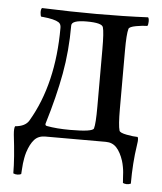

<svg xmlns="http://www.w3.org/2000/svg" viewBox="-46 -473 548 651"><g transform="rotate(5 228.5 -148.0)"><path d="M13.2 2.9Q11.2 -19 15.1 -25.9Q49.8 -28.8 62 -49.8Q139.2 -180.7 139.2 -372.1Q139.2 -384.8 130.9 -390.1Q116.7 -399.4 76.7 -403.3Q75.7 -403.3 75 -403.3Q74.2 -403.3 73 -403.6Q71.8 -403.8 70.8 -403.8Q68.4 -406.2 67.6 -417Q66.9 -427.7 70.8 -433.1Q170.9 -429.2 256.8 -429.2Q350.1 -429.2 432.1 -433.1Q435.5 -429.2 435.3 -418.5Q435.1 -407.7 432.1 -403.8Q417 -403.8 394 -399.7Q371.1 -395.5 369.1 -388.2Q363.8 -370.6 363.8 -314V-116.2Q363.8 -59.6 369.1 -42Q371.1 -34.7 394.3 -30.3Q417.5 -25.9 432.1 -25.9Q433.1 -24.4 433.6 -22Q434.1 -19.5 434.1 -16.1Q434.1 -12.7 433.8 -10Q433.6 -7.3 432.9 -3.2Q432.1 1 432.1 2.9Q422.9 63 422.9 133.8Q415.5 137.2 408 136.7Q400.4 136.2 396 133.8Q395.5 128.4 394.8 116.7Q394 105 393.6 97.7Q393.1 90.3 391.1 79.6Q389.2 68.8 386.2 59.1Q377 30.8 362.8 15.4Q348.6 0 326.2 0H120.1Q96.7 0 83 15.1Q69.3 30.3 60.1 59.1Q57.1 68.8 55.2 79.8Q53.2 90.8 52.5 97.7Q51.8 104.5 51 116.7Q50.3 128.9 49.8 133.8Q45.4 136.2 37.8 136.7Q30.3 137.2 22.9 133.8Q22.9 83 13.2 2.9ZM117.2 -43.9Q115.7 -37.6 122.1 -36.1Q155.8 -29.8 202.1 -29.8Q278.8 -29.8 282.2 -42Q287.1 -58.1 287.1 -116.2V-311Q287.1 -370.1 282.2 -386.2Q278.3 -400.9 226.1 -400.9Q174.8 -400.9 174.8 -382.8Q174.8 -296.4 160.4 -217.5Q146 -138.7 117.2 -43.9Z"/></g></svg>

Font: Crimson
Style: Roman
Weight: 400
Version: Version 0.8